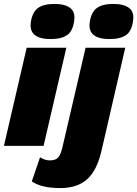

<svg xmlns="http://www.w3.org/2000/svg" viewBox="-30 -743 699 978"><path d="M227 -544Q174 -544 147.5 -564.5Q121 -585 127 -629Q134 -680 162.5 -701.5Q191 -723 247 -723Q301 -723 327.5 -702.5Q354 -682 348 -640Q342 -586 313 -565Q284 -544 227 -544ZM527 -544Q474 -544 447.5 -564.5Q421 -585 427 -629Q434 -680 462.5 -701.5Q491 -723 547 -723Q601 -723 627.5 -702.5Q654 -682 648 -640Q642 -586 613 -565Q584 -544 527 -544ZM308 -500 192 0H-10L106 -500ZM277 215Q181 215 132 181L174 58Q198 74 224 74Q253 74 266.5 59Q280 44 289 3L406 -500H608L487 25Q464 125 414 170Q364 215 277 215Z"/></svg>

Font: Elaine Sans ExtraBold
Style: Italic
Weight: 800
Italic angle: -13°
Designer: Wei Huang
Foundry: Wei Huang
Version: Version 2.001;December 24, 2019;FontCreator 12.0.0.2547 64-b